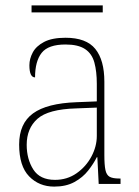

<svg xmlns="http://www.w3.org/2000/svg" viewBox="-20 -682 514 712"><path d="M181 10Q125 10 88 -28Q51 -66 51 -146Q51 -224 102.5 -261.5Q154 -299 264 -303L339 -306V-371Q339 -417 330 -450Q321 -483 295.5 -500Q270 -517 223 -517Q159 -517 134.5 -486Q110 -455 110 -395Q89 -395 89 -440Q89 -464 101.5 -487.5Q114 -511 143.5 -526.5Q173 -542 223 -542Q300 -542 333.5 -500.5Q367 -459 367 -379V-107Q367 -70 371 -51.5Q375 -33 386.5 -26.5Q398 -20 422 -20H427V0H346L341 -99H339Q327 -75 307 -49.5Q287 -24 256 -7Q225 10 181 10ZM184 -15Q229 -15 264 -39.5Q299 -64 319 -101.5Q339 -139 339 -178V-283L262 -280Q159 -277 119 -241.5Q79 -206 79 -145Q79 -92 103.5 -53.5Q128 -15 184 -15ZM97 -636V-662H361V-636Z"/></svg>

Font: Noto Serif Ethiopic SemiCondensed Thin
Style: Regular
Weight: 100
Width: 4
Designer: Monotype Design Team
Foundry: Monotype Imaging Inc.
Version: Version 2.102; ttfautohint (v1.8.4.7-5d5b)